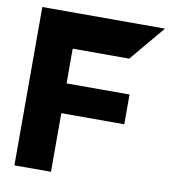

<svg xmlns="http://www.w3.org/2000/svg" viewBox="-81 -789 760 858"><g transform="rotate(10 299.0 -359.5)"><path d="M207.9 -558.7V-718.5H597.8V-717.5L464.3 -558.7ZM41.9 0V-400.1L207.9 -266V0ZM207.9 -266 41.9 -400.1V-401.1H493.6V-266ZM41.9 -401.1V-718.5H207.9V-401.1Z"/></g></svg>

Font: Foldit Thin
Style: Regular
Weight: 100
Designer: Sophia Tai
Foundry: Sophia Tai
Version: Version 1.003